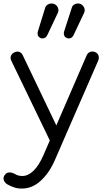

<svg xmlns="http://www.w3.org/2000/svg" viewBox="-42 -845 622 1104"><path d="M86 239Q64 240 42.5 233.5Q21 227 0 215Q-16 205 -20.5 189.5Q-25 174 -14 160Q-4 147 10.5 146.5Q25 146 41 154Q52 161 63 164Q74 167 88 167Q121 166 151.5 136Q182 106 207 49L456 -526Q462 -541 476.5 -546.5Q491 -552 506 -545Q520 -539 524.5 -525Q529 -511 522 -495L272 79Q240 151 191.5 195Q143 239 86 239ZM295 -17Q280 -10 267 -14.5Q254 -19 246 -34L23 -496Q16 -511 21 -524Q26 -537 41 -544Q56 -551 69 -546.5Q82 -542 89 -527L309 -67Q316 -52 313 -38Q310 -24 295 -17ZM353 -624Q343 -624 334 -631.5Q325 -639 325 -653Q325 -656 325.5 -659Q326 -662 327 -665L371 -801Q374 -812 384 -818.5Q394 -825 406 -825Q423 -825 434 -813Q445 -801 445 -786Q445 -783 444.5 -779.5Q444 -776 442 -772L381 -643Q372 -624 353 -624ZM202 -624Q192 -624 183 -631.5Q174 -639 174 -653Q174 -656 174.5 -659Q175 -662 176 -665L218 -801Q222 -812 232 -818.5Q242 -825 254 -825Q272 -825 283 -813Q294 -801 294 -786Q294 -780 291 -772L230 -643Q221 -624 202 -624Z"/></svg>

Font: Comfortaa
Style: Regular
Weight: 400
Designer: Johan Aakerlund
Foundry: Johan Aakerlund
Version: Version 3.104; ttfautohint (v1.8.1.43-b0c9)